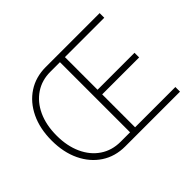

<svg xmlns="http://www.w3.org/2000/svg" viewBox="-147 -986 1243 1243"><g transform="rotate(-45 475.0 -364.0)"><path d="M377.9 0Q286.1 0 216.3 -45.9Q146.5 -91.8 107.2 -173.6Q67.9 -255.4 67.9 -363.3Q67.9 -472.2 107.2 -554.2Q146.5 -636.2 216.3 -681.9Q286.1 -727.5 377.9 -727.5H484.4V-684.6H377.9Q299.8 -685.1 240 -645Q180.2 -605 146.7 -532.7Q113.3 -460.4 113.3 -363.3Q113.3 -268.1 146.5 -195.6Q179.7 -123 239.5 -82.8Q299.3 -42.5 377.9 -42.5H484.4V0ZM464.8 0V-727.5H871.1V-685.1H510.7V-386.2H849.1V-343.8H510.7V-42.5H879.4V0Z"/></g></svg>

Font: Inter ExtraLight
Style: Regular
Weight: 250
Designer: Rasmus Andersson
Foundry: rsms
Version: Version 4.001;git-66647c0bb